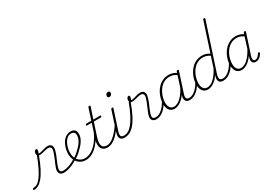

<svg xmlns="http://www.w3.org/2000/svg" viewBox="-156 -2092 4393 3167"><g transform="rotate(-30 2040.5 -508.5)"><path d="M-148 17Q-155 17 -158 11.5Q-161 6 -160 -0.5Q-159 -7 -153 -12.5Q-147 -18 -137 -18Q-103 -18 -69 -37.5Q-35 -57 4 -107Q43 -157 87.5 -246Q132 -335 184 -475L210 -450Q159 -311 111 -219.5Q63 -128 18.5 -76.5Q-26 -25 -67 -4Q-108 17 -148 17ZM422 17Q398 17 379 9.5Q360 2 347.5 -14Q335 -30 333 -56Q331 -82 343 -119Q352 -144 365 -175Q378 -206 392.5 -239.5Q407 -273 420.5 -307Q434 -341 443 -371Q458 -425 442.5 -445.5Q427 -466 396 -466Q371 -466 340.5 -458.5Q310 -451 278.5 -443Q247 -435 219 -435Q203 -435 192 -440.5Q181 -446 176 -458Q171 -470 170 -490Q170 -506 176 -519.5Q182 -533 192 -541Q202 -549 214 -549Q223 -549 227.5 -542.5Q232 -536 232 -525Q232 -514 227 -496.5Q222 -479 216 -465Q234 -462 256.5 -467.5Q279 -473 304.5 -480.5Q330 -488 355.5 -494Q381 -500 404 -500Q434 -500 455 -486.5Q476 -473 483 -442Q490 -411 476 -363Q469 -335 455.5 -302Q442 -269 427.5 -235Q413 -201 400 -170Q387 -139 379 -112Q364 -62 376.5 -40Q389 -18 432 -18Q440 -18 443 -12.5Q446 -7 444.5 -0.5Q443 6 437.5 11.5Q432 17 422 17Z M420 17Q411 17 407.5 11.5Q404 6 406.5 -0.5Q409 -7 415.5 -12.5Q422 -18 431 -18Q483 -18 544 -39.5Q605 -61 667 -101Q673 -105 678 -102.5Q683 -100 686.5 -94.5Q690 -89 689 -82.5Q688 -76 680 -73Q634 -43 587.5 -23Q541 -3 498.5 7Q456 17 420 17Z M664 -98Q699 -117 731.5 -142.5Q764 -168 791 -196Q828 -229 855.5 -264Q883 -299 899 -336Q915 -373 915 -412Q915 -447 897.5 -466Q880 -485 843 -485Q834 -485 830.5 -490Q827 -495 828.5 -502Q830 -509 836 -514Q842 -519 851 -519Q889 -519 912 -505.5Q935 -492 944.5 -468.5Q954 -445 954 -415Q954 -372 936 -330.5Q918 -289 887 -250Q856 -211 814 -173Q785 -143 750.5 -117Q716 -91 679 -69Z M839 18Q804 18 773 7.5Q742 -3 716.5 -23Q691 -43 672.5 -71.5Q654 -100 643.5 -137Q633 -174 633 -217Q633 -255 642.5 -297Q652 -339 669 -379Q686 -419 712.5 -450.5Q739 -482 773.5 -500.5Q808 -519 850 -519Q860 -519 864 -514Q868 -509 866 -502Q864 -495 858 -490Q852 -485 843 -485Q798 -485 765.5 -458Q733 -431 711.5 -388.5Q690 -346 679.5 -300.5Q669 -255 669 -218Q669 -171 682 -133.5Q695 -96 718.5 -69.5Q742 -43 774 -29.5Q806 -16 842 -16Q904 -16 965 -51Q1026 -86 1081 -153.5Q1136 -221 1179 -316Q1183 -324 1189.5 -324.5Q1196 -325 1201 -320Q1206 -315 1201 -304Q1167 -227 1125.5 -167Q1084 -107 1037.5 -65.5Q991 -24 941 -3Q891 18 839 18Z M1254 17Q1213 17 1184 1.5Q1155 -14 1140 -43.5Q1125 -73 1126 -117Q1127 -161 1146 -218L1228 -468H1138Q1128 -468 1126 -472.5Q1124 -477 1126 -485Q1129 -493 1134 -496.5Q1139 -500 1148 -500H1238L1308 -715Q1311 -723 1316 -726.5Q1321 -730 1332 -730Q1342 -730 1346 -726Q1350 -722 1348 -714L1278 -500H1406Q1417 -500 1419 -496Q1421 -492 1418 -484Q1416 -474 1411.5 -471Q1407 -468 1397 -468H1268L1189 -227Q1170 -170 1166.5 -129.5Q1163 -89 1174 -64.5Q1185 -40 1208 -29Q1231 -18 1263 -18Q1271 -18 1274 -12.5Q1277 -7 1276.5 -0.5Q1276 6 1270 11.5Q1264 17 1254 17Z M1252 17Q1243 17 1239 11.5Q1235 6 1236.5 -0.5Q1238 -7 1244.5 -12.5Q1251 -18 1263 -18Q1295 -18 1328.5 -34Q1362 -50 1397.5 -81Q1433 -112 1469 -154Q1505 -196 1539 -248Q1545 -258 1553 -256.5Q1561 -255 1564.5 -247Q1568 -239 1561 -230Q1523 -174 1485.5 -128Q1448 -82 1410.5 -50Q1373 -18 1333.5 -0.5Q1294 17 1252 17Z M1576 17Q1548 17 1528 8Q1508 -1 1497 -20Q1486 -39 1487 -67Q1488 -95 1501 -135L1619 -500Q1623 -508 1628 -511.5Q1633 -515 1642 -515Q1651 -515 1656 -510.5Q1661 -506 1659 -499L1538 -130Q1520 -75 1529 -46.5Q1538 -18 1587 -18Q1595 -18 1598.5 -12.5Q1602 -7 1600.5 -0.5Q1599 6 1593.5 11.5Q1588 17 1576 17ZM1697 -690Q1681 -690 1671.5 -697.5Q1662 -705 1662 -719Q1662 -741 1675 -758Q1688 -775 1711 -775Q1727 -775 1737 -768Q1747 -761 1747 -746Q1747 -725 1734 -707.5Q1721 -690 1697 -690Z M1578 17Q1569 17 1566 11.5Q1563 6 1565 -0.5Q1567 -7 1573.5 -12.5Q1580 -18 1589 -18Q1624 -18 1662 -36.5Q1700 -55 1742 -103Q1784 -151 1830 -236.5Q1876 -322 1927 -459Q1928 -461 1933.5 -461.5Q1939 -462 1945.5 -460.5Q1952 -459 1955.5 -455Q1959 -451 1956 -444Q1906 -306 1858.5 -216Q1811 -126 1764.5 -75.5Q1718 -25 1671.5 -4Q1625 17 1578 17Z M2184 17Q2160 17 2141 9.5Q2122 2 2109.5 -14Q2097 -30 2095 -56Q2093 -82 2105 -119Q2114 -144 2127 -175Q2140 -206 2154.5 -239.5Q2169 -273 2182.5 -307Q2196 -341 2205 -371Q2220 -425 2204.5 -445.5Q2189 -466 2158 -466Q2133 -466 2102.5 -458.5Q2072 -451 2040.5 -443Q2009 -435 1981 -435Q1965 -435 1954 -440.5Q1943 -446 1938 -458Q1933 -470 1932 -490Q1932 -506 1938 -519.5Q1944 -533 1954 -541Q1964 -549 1976 -549Q1985 -549 1989.5 -542.5Q1994 -536 1994 -525Q1994 -514 1989 -496.5Q1984 -479 1978 -465Q1996 -462 2018.5 -467.5Q2041 -473 2066.5 -480.5Q2092 -488 2117.5 -494Q2143 -500 2166 -500Q2196 -500 2217 -486.5Q2238 -473 2245 -442Q2252 -411 2238 -363Q2231 -335 2217.5 -302Q2204 -269 2189.5 -235Q2175 -201 2162 -170Q2149 -139 2141 -112Q2126 -62 2138.5 -40Q2151 -18 2194 -18Q2202 -18 2205 -12.5Q2208 -7 2206.5 -0.5Q2205 6 2199.5 11.5Q2194 17 2184 17Z M2182 17Q2173 17 2169 11.5Q2165 6 2166.5 -0.5Q2168 -7 2174.5 -12.5Q2181 -18 2193 -18Q2226 -18 2257.5 -34Q2289 -50 2319.5 -78Q2350 -106 2374.5 -142Q2399 -178 2417 -216Q2421 -225 2428 -224.5Q2435 -224 2440.5 -218.5Q2446 -213 2443 -204Q2423 -161 2395.5 -121Q2368 -81 2335 -50Q2302 -19 2263.5 -1Q2225 17 2182 17Z M2531 17Q2491 17 2461 -3Q2431 -23 2416 -60Q2401 -97 2401 -146Q2401 -189 2413 -240Q2425 -291 2450 -340.5Q2475 -390 2513.5 -430Q2552 -470 2603.5 -494.5Q2655 -519 2722 -519Q2758 -519 2796.5 -506Q2835 -493 2865 -471L2855 -440Q2813 -467 2779.5 -476Q2746 -485 2716 -485Q2661 -485 2617 -464Q2573 -443 2540.5 -406.5Q2508 -370 2486 -325.5Q2464 -281 2452.5 -235Q2441 -189 2441 -148Q2441 -108 2452 -79.5Q2463 -51 2484.5 -34.5Q2506 -18 2539 -18Q2575 -18 2616.5 -41Q2658 -64 2701 -114Q2744 -164 2785 -244L2793 -207Q2749 -120 2701 -71Q2653 -22 2609 -2.5Q2565 17 2531 17ZM2815 17Q2790 17 2772 8.5Q2754 0 2743.5 -18Q2733 -36 2732.5 -61.5Q2732 -87 2743 -120L2866 -500Q2869 -508 2874 -511.5Q2879 -515 2889 -515Q2901 -515 2904 -508.5Q2907 -502 2904 -494L2781 -116Q2764 -64 2778.5 -41Q2793 -18 2827 -18Q2834 -18 2836.5 -12.5Q2839 -7 2838 -0.5Q2837 6 2831.5 11.5Q2826 17 2815 17Z M2818 17Q2809 17 2805 11.5Q2801 6 2802.5 -0.5Q2804 -7 2810.5 -12.5Q2817 -18 2829 -18Q2862 -18 2893.5 -34Q2925 -50 2955.5 -78Q2986 -106 3010.5 -142Q3035 -178 3053 -216Q3057 -225 3064 -224.5Q3071 -224 3076.5 -218.5Q3082 -213 3079 -204Q3059 -161 3031.5 -121Q3004 -81 2971 -50Q2938 -19 2899.5 -1Q2861 17 2818 17Z M3167 17Q3126 17 3096 -3Q3066 -23 3050 -60Q3034 -97 3034 -146Q3034 -190 3046.5 -241Q3059 -292 3084.5 -341Q3110 -390 3148.5 -430.5Q3187 -471 3239 -495Q3291 -519 3357 -519Q3390 -519 3426.5 -508Q3463 -497 3493 -475L3671 -1020Q3672 -1028 3677 -1031.5Q3682 -1035 3693 -1035Q3705 -1035 3708 -1028.5Q3711 -1022 3708 -1014L3418 -130Q3401 -74 3411.5 -46Q3422 -18 3466 -18Q3472 -18 3475.5 -12.5Q3479 -7 3478 -0.5Q3477 6 3471 11.5Q3465 17 3455 17Q3434 17 3416.5 11Q3399 5 3388 -7.5Q3377 -20 3372.5 -39.5Q3368 -59 3372 -86L3384 -133Q3346 -75 3306 -42.5Q3266 -10 3230.5 3.5Q3195 17 3167 17ZM3174 -18Q3210 -18 3250 -40Q3290 -62 3332.5 -111Q3375 -160 3416 -238L3482 -443Q3443 -469 3411 -477Q3379 -485 3351 -485Q3297 -485 3252.5 -464Q3208 -443 3175 -406.5Q3142 -370 3120 -325.5Q3098 -281 3087 -235Q3076 -189 3076 -148Q3076 -108 3086.5 -79.5Q3097 -51 3119 -34.5Q3141 -18 3174 -18Z M3459 17Q3450 17 3446 11.5Q3442 6 3443.5 -0.5Q3445 -7 3451.5 -12.5Q3458 -18 3470 -18Q3503 -18 3534.5 -34Q3566 -50 3596.5 -78Q3627 -106 3651.5 -142Q3676 -178 3694 -216Q3698 -225 3705 -224.5Q3712 -224 3717.5 -218.5Q3723 -213 3720 -204Q3700 -161 3672.5 -121Q3645 -81 3612 -50Q3579 -19 3540.5 -1Q3502 17 3459 17Z M3810 17Q3769 17 3738.5 -3Q3708 -23 3692.5 -60Q3677 -97 3677 -146Q3677 -192 3689.5 -243.5Q3702 -295 3728 -344Q3754 -393 3793 -432.5Q3832 -472 3883.5 -495.5Q3935 -519 4000 -519Q4033 -519 4069.5 -508Q4106 -497 4135 -476L4143 -500Q4147 -508 4152 -511.5Q4157 -515 4166 -515Q4178 -515 4180.5 -508.5Q4183 -502 4181 -494L4055 -109Q4045 -77 4046 -57Q4047 -37 4057 -27Q4067 -17 4083 -17Q4101 -17 4118 -27Q4135 -37 4149.5 -53Q4164 -69 4175 -87Q4178 -94 4184 -96.5Q4190 -99 4199 -94Q4207 -90 4208 -84Q4209 -78 4204 -71Q4192 -51 4174 -30.5Q4156 -10 4132 3Q4108 16 4077 16Q4059 16 4045 10Q4031 4 4022 -7.5Q4013 -19 4010 -36.5Q4007 -54 4010 -77Q4013 -90 4017 -103Q4021 -116 4025 -129Q3986 -74 3947 -41.5Q3908 -9 3873 4Q3838 17 3810 17ZM3719 -148Q3719 -109 3729 -80Q3739 -51 3761 -34.5Q3783 -18 3817 -18Q3853 -18 3893.5 -40.5Q3934 -63 3976 -111.5Q4018 -160 4060 -238L4124 -442Q4086 -468 4054.5 -476.5Q4023 -485 3994 -485Q3939 -485 3894 -463.5Q3849 -442 3816.5 -406Q3784 -370 3762 -326Q3740 -282 3729.5 -235.5Q3719 -189 3719 -148Z"/></g></svg>

Font: Playwrite CO Thin
Style: Regular
Weight: 250
Version: Version 1.002